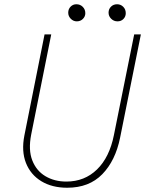

<svg xmlns="http://www.w3.org/2000/svg" viewBox="-20 -883 695 911"><path d="M298.8 7.8Q227.1 7.8 176 -23.2Q125 -54.2 103 -110.1Q81.1 -166 95.7 -240.2L191.4 -719.7H223.1L127.9 -244.1Q113.8 -171.9 133.1 -122.3Q152.3 -72.8 195.3 -47.1Q238.3 -21.5 294.9 -21.5Q381.3 -21.5 440.4 -79.1Q499.5 -136.7 520.5 -242.2L616.7 -719.7H648.4L549.8 -229.5Q527.8 -120.6 465.3 -56.4Q402.8 7.8 298.8 7.8ZM537.6 -781.7Q520 -781.7 507.6 -793.9Q495.1 -806.2 495.1 -822.8Q495.1 -839.8 506.6 -851.3Q518.1 -862.8 535.6 -862.8Q552.7 -862.8 564.7 -850.8Q576.7 -838.9 576.7 -820.3Q576.7 -804.2 565.7 -793Q554.7 -781.7 537.6 -781.7ZM344.2 -781.7Q328.1 -781.7 315.9 -793.9Q303.7 -806.2 303.7 -822.8Q303.7 -839.8 314.9 -851.3Q326.2 -862.8 342.3 -862.8Q360.4 -862.8 372.6 -850.6Q384.8 -838.4 384.8 -820.3Q384.8 -804.7 373.3 -793.2Q361.8 -781.7 344.2 -781.7Z"/></svg>

Font: Reddit Sans ExtraLight
Style: Italic
Weight: 250
Italic angle: -11.25°
Designer: Stephen Hutchings
Version: Version 1.013